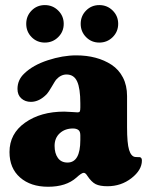

<svg xmlns="http://www.w3.org/2000/svg" viewBox="-20 -710 581 740"><path d="M101.8 -566.9Q81.1 -587.9 81.1 -618.2Q81.1 -648.4 101.8 -669.4Q122.6 -690.4 152.8 -690.4Q183.1 -690.4 204.3 -669.4Q225.6 -648.4 225.6 -618.2Q225.6 -587.9 204.3 -566.9Q183.1 -545.9 152.8 -545.9Q122.6 -545.9 101.8 -566.9ZM311.8 -566.9Q291 -587.9 291 -618.2Q291 -648.4 311.8 -669.4Q332.5 -690.4 362.8 -690.4Q393.1 -690.4 414.3 -669.4Q435.5 -648.4 435.5 -618.2Q435.5 -587.9 414.3 -566.9Q393.1 -545.9 362.8 -545.9Q332.5 -545.9 311.8 -566.9ZM47.4 -367.2Q47.4 -402.3 73.7 -426.8Q106.9 -459 164.3 -477.8Q221.7 -496.6 273.9 -496.6Q314 -496.6 348.1 -487.5Q382.3 -478.5 410.2 -460.2Q438 -441.9 453.9 -411.1Q469.7 -380.4 469.7 -339.8V-219.7Q469.7 -157.7 477.5 -132.3Q485.4 -106.9 501 -105Q504.4 -104.5 510 -104.5Q515.6 -104.5 517.6 -104.5Q526.9 -103.5 526.9 -91.3Q526.9 -54.7 486.8 -23.4Q446.8 7.8 394 7.8Q365.2 7.8 348.9 -0.2Q332.5 -8.3 316.4 -32.7Q309.6 -43.9 302.7 -43.9Q294.4 -43.9 274.4 -25.4Q234.9 9.8 165.5 9.8Q98.1 9.8 57.4 -25.9Q16.6 -61.5 16.6 -124Q16.6 -194.8 76.7 -237.3Q136.7 -279.8 227.5 -279.8Q238.8 -279.8 257.3 -278.3Q275.9 -276.9 279.3 -276.9Q285.6 -276.9 287.6 -280.5Q289.6 -284.2 289.6 -295.9V-312Q289.6 -369.1 277.3 -396Q265.1 -422.9 236.3 -422.9Q213.9 -422.9 195.8 -402.3Q192.9 -398.9 179.9 -376.7Q167 -354.5 160.2 -347.2Q131.3 -317.4 99.1 -317.4Q77.1 -317.4 62.3 -330.6Q47.4 -343.8 47.4 -367.2ZM289.6 -170.4V-188Q289.6 -203.1 282.7 -208.5Q274.9 -214.8 261.2 -214.8Q230.5 -214.8 210.4 -196.5Q190.4 -178.2 190.4 -147.9Q190.4 -119.1 203.1 -101.3Q215.8 -83.5 240.2 -83.5Q289.6 -83.5 289.6 -170.4Z"/></svg>

Font: Cooper* ExtraBold
Style: Regular
Weight: 800
Designer: Owen Earl
Foundry: indestructible type*
Version: Version 0.001